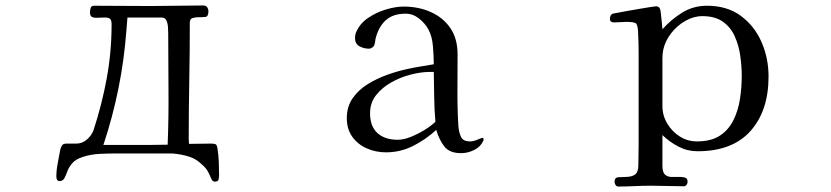

<svg xmlns="http://www.w3.org/2000/svg" viewBox="-20 -562 3040 702"><path d="M595 -442Q595 -451 594 -464.5Q593 -478 588 -488Q583 -498 570 -498H446Q445 -486 444 -474Q443 -462 442 -449Q426 -236 358 -32H519Q538 -32 556.5 -32.5Q575 -33 593 -33Q597 -135 596 -237.5Q595 -340 595 -442ZM781 79Q781 87 779 94.5Q777 102 766 102Q759 102 756 97.5Q753 93 751 88Q743 68 735 57Q727 46 710 32Q691 15 658.5 7Q626 -1 601 -1H411Q380 -1 346 0.5Q312 2 282 12Q257 20 244.5 34.5Q232 49 226.5 64Q221 79 215.5 89.5Q210 100 198 100Q191 100 188.5 95Q186 90 186 84Q186 61 191 35Q196 9 200 -13Q202 -23 206.5 -30Q211 -37 223 -37H259Q281 -37 298 -52Q315 -67 322 -86Q353 -181 370.5 -277Q388 -373 388 -473Q388 -488 382.5 -493Q377 -498 363 -498Q356 -498 348 -497.5Q340 -497 332 -497Q321 -497 315 -501Q309 -505 309 -517Q309 -525 311.5 -533Q314 -541 324 -541Q376 -541 427.5 -540.5Q479 -540 531 -540Q579 -540 627 -541Q675 -542 723 -542Q733 -542 737.5 -535.5Q742 -529 742 -521Q742 -501 730.5 -500Q719 -499 704 -499Q694 -499 684 -496Q674 -493 674 -479Q674 -373 672 -266.5Q670 -160 670 -53Q670 -49 670.5 -45Q671 -41 671 -36Q691 -36 711 -36.5Q731 -37 751 -37Q762 -37 767.5 -35Q773 -33 775 -20Q779 4 780 29.5Q781 55 781 79Z M1572 -117Q1568 -162 1567.5 -207.5Q1567 -253 1566 -299H1551Q1520 -299 1482.5 -289.5Q1445 -280 1411 -261Q1377 -242 1355 -214Q1333 -186 1333 -148Q1333 -100 1360 -75.5Q1387 -51 1434 -51Q1456 -51 1482 -61.5Q1508 -72 1532.5 -87Q1557 -102 1572 -117ZM1748 -53Q1748 -49 1747 -47Q1737 -25 1713.5 -13.5Q1690 -2 1666 -2Q1624 -2 1605 -26Q1586 -50 1575 -87Q1537 -52 1490.5 -28.5Q1444 -5 1391 -5Q1354 -5 1321 -19.5Q1288 -34 1268 -62Q1248 -90 1248 -130Q1248 -172 1269.5 -203Q1291 -234 1325.5 -255Q1360 -276 1398.5 -289.5Q1437 -303 1471 -310Q1494 -315 1518 -319Q1542 -323 1566 -327Q1566 -355 1563 -392Q1560 -429 1547 -453Q1535 -476 1512.5 -494Q1490 -512 1463 -512Q1417 -512 1390.5 -488Q1364 -464 1353 -420Q1352 -415 1351.5 -409.5Q1351 -404 1349 -399Q1348 -393 1341.5 -388.5Q1335 -384 1329 -384Q1310 -384 1294 -393Q1278 -402 1278 -423Q1278 -435 1282 -444Q1295 -475 1324.5 -495.5Q1354 -516 1390 -527Q1426 -538 1456 -538Q1510 -538 1555 -518Q1600 -498 1626.5 -459.5Q1653 -421 1653 -363Q1653 -298 1652.5 -232Q1652 -166 1656 -100Q1658 -78 1665.5 -61.5Q1673 -45 1699 -45Q1711 -45 1726 -51.5Q1741 -58 1745 -58Q1748 -58 1748 -53Z M2692 -284Q2692 -320 2686.5 -358.5Q2681 -397 2666 -430Q2651 -463 2622.5 -483Q2594 -503 2548 -503Q2516 -503 2485.5 -485.5Q2455 -468 2433.5 -440Q2412 -412 2405 -380Q2402 -365 2402 -349Q2402 -333 2402 -317Q2402 -281 2402 -245.5Q2402 -210 2402 -174Q2402 -140 2419.5 -110.5Q2437 -81 2465.5 -63Q2494 -45 2528 -45Q2580 -45 2612 -66Q2644 -87 2661.5 -122.5Q2679 -158 2685.5 -200Q2692 -242 2692 -284ZM2790 -282Q2790 -157 2724 -83Q2658 -9 2530 -9Q2493 -9 2460.5 -26Q2428 -43 2402 -68V44Q2402 68 2411.5 76.5Q2421 85 2436 85Q2451 85 2469 85Q2479 85 2486.5 88Q2494 91 2494 103Q2494 108 2490.5 113.5Q2487 119 2480 119Q2450 119 2420.5 118Q2391 117 2361 117Q2331 117 2301 118.5Q2271 120 2241 120Q2234 120 2230.5 114Q2227 108 2227 103Q2227 87 2241 86Q2255 85 2266 85Q2290 85 2302 76Q2314 67 2314 41Q2314 22 2314.5 4Q2315 -14 2315 -33V-291Q2315 -329 2315 -367.5Q2315 -406 2313 -444Q2312 -473 2303.5 -477.5Q2295 -482 2269 -482Q2259 -482 2248 -481Q2237 -480 2226 -480Q2210 -480 2210 -493Q2210 -507 2220 -512Q2221 -512 2236 -515Q2251 -518 2274 -522Q2297 -526 2320 -530Q2343 -534 2359.5 -536.5Q2376 -539 2379 -539Q2389 -539 2393 -530Q2395 -527 2396.5 -511Q2398 -495 2400 -478Q2402 -461 2402 -455Q2434 -491 2474.5 -516Q2515 -541 2565 -541Q2638 -541 2688 -504.5Q2738 -468 2764 -409Q2790 -350 2790 -282Z"/></svg>

Font: Kaisei HarunoUmi
Style: Regular
Weight: 400
Designer: Font-Kai, 金井和夫
Foundry: KAZUO KANAI
Version: Version 5.003